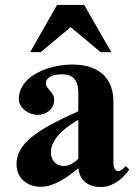

<svg xmlns="http://www.w3.org/2000/svg" viewBox="-20 -750 560 777"><path d="M387.2 -539.1 266.1 -640.1 145 -539.1H102.1L210.9 -730H320.8L430.2 -539.1ZM502.9 -64Q496.6 -54.7 486.1 -42.5Q475.6 -30.3 460.9 -19.3Q446.3 -8.3 428 -0.7Q409.7 6.8 387.2 6.8Q363.8 6.8 347.4 0.2Q331.1 -6.3 320.3 -17.1Q309.6 -27.8 304 -41.5Q298.3 -55.2 296.9 -68.8Q282.7 -57.1 265.4 -44.2Q248 -31.2 228.3 -20Q208.5 -8.8 187.5 -1.5Q166.5 5.9 146 5.9Q124 5.9 106 -0.7Q87.9 -7.3 74.7 -19.3Q61.5 -31.2 54.2 -47.9Q46.9 -64.5 46.9 -85Q46.9 -115.7 61.5 -142.3Q76.2 -168.9 106.7 -194.1Q137.2 -219.2 184.3 -244.9Q231.4 -270.5 296.9 -299.8V-377.9Q296.9 -411.1 281.2 -430.2Q265.6 -449.2 231 -449.2Q220.7 -449.2 209.2 -447.8Q197.8 -446.3 188.2 -442.1Q178.7 -438 172.4 -431.2Q166 -424.3 166 -414.1Q166 -403.8 171.1 -396.7Q176.3 -389.6 182.6 -382.6Q189 -375.5 194.1 -366.9Q199.2 -358.4 199.2 -345.2Q199.2 -331.1 193.6 -320.1Q188 -309.1 178.7 -301.3Q169.4 -293.5 157.2 -289.3Q145 -285.2 131.8 -285.2Q120.1 -285.2 106.7 -289.6Q93.3 -293.9 82 -302.5Q70.8 -311 63.5 -322.8Q56.2 -334.5 56.2 -349.1Q56.2 -371.6 65.2 -390.6Q74.2 -409.7 89.6 -425.3Q105 -440.9 126 -452.6Q147 -464.4 170.9 -472.4Q194.8 -480.5 220.5 -484.6Q246.1 -488.8 271 -488.8Q317.9 -488.8 349.9 -476.8Q381.8 -464.8 401.6 -444.3Q421.4 -423.8 430.2 -396.7Q439 -369.6 439 -339.8V-90.8Q439 -76.7 444.1 -67.1Q449.2 -57.6 458.5 -57.6Q471.7 -57.6 488.8 -78.1ZM296.9 -265.1Q290.5 -261.7 280 -255.1Q269.5 -248.5 257.1 -239.5Q244.6 -230.5 231.9 -219.2Q219.2 -208 209.2 -194.6Q199.2 -181.2 192.6 -165.8Q186 -150.4 186 -133.8Q186 -108.4 201.2 -93.3Q216.3 -78.1 238.8 -78.1Q248 -78.1 257.3 -81.5Q266.6 -85 274.4 -89.6Q282.2 -94.2 288.1 -99.4Q293.9 -104.5 296.9 -107.9Z"/></svg>

Font: Tai Heritage Pro
Style: Bold
Weight: 700
Designer: Faah Baccam, Walt Agee, Victor Gaultney, Annie Olsen, Eric Hays
Foundry: SIL International
Version: Version 2.600